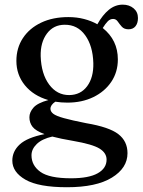

<svg xmlns="http://www.w3.org/2000/svg" viewBox="-20 -553 614 826"><path d="M351 -23Q449.5 -6.5 489 24Q528.5 54.5 528.5 106Q528.5 170 461.2 211.2Q394 252.5 268 252.5Q146 252.5 89.5 220Q33 187.5 33 138Q33 98 64.8 68.5Q96.5 39 171.5 24Q133.5 10 120 -7.5Q106.5 -25 106.5 -48.5Q106.5 -70 124 -90Q141.5 -110 188 -122.5Q124 -141 87.2 -186Q50.5 -231 50.5 -291Q50.5 -346.5 78.5 -389Q106.5 -431.5 156.8 -455.5Q207 -479.5 274 -479.5Q310.5 -479.5 342 -471.2Q373.5 -463 399 -448.5V-449Q421.5 -489 448.5 -511Q475.5 -533 508 -533Q536 -533 554.8 -517.2Q573.5 -501.5 573.5 -475.5Q573.5 -453.5 563 -440.2Q552.5 -427 533 -427Q514 -427 504 -438.2Q494 -449.5 486.5 -460.5Q479 -471.5 466.5 -471.5Q453.5 -471.5 443.5 -461.2Q433.5 -451 422 -432.5Q487 -380.5 487 -297.5Q487 -243 458.8 -201Q430.5 -159 381.5 -135.2Q332.5 -111.5 270 -111.5Q243 -111.5 218 -115.5Q197 -101.5 197 -85Q197 -73 209.2 -63.5Q221.5 -54 254.8 -44.8Q288 -35.5 351 -23ZM258.5 -446.5Q210 -446.5 181.8 -408.5Q153.5 -370.5 155 -311Q157.5 -235 191.5 -189.2Q225.5 -143.5 278 -144Q327 -144.5 355 -182.2Q383 -220 381.5 -281.5Q379.5 -355.5 346.5 -401.2Q313.5 -447 258.5 -446.5ZM115.5 115Q115.5 159 154 186.5Q192.5 214 285.5 214Q362 214 400.2 192.5Q438.5 171 438.5 133.5Q438.5 105 408.2 86.2Q378 67.5 294 53Q240.5 44 205 34.5Q161 44.5 138.2 66.5Q115.5 88.5 115.5 115Z"/></svg>

Font: Fraunces 9pt S000
Style: Regular
Weight: 400
Version: Version 1.000; ttfautohint (v1.8.3)